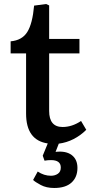

<svg xmlns="http://www.w3.org/2000/svg" viewBox="-20 -703 455 957"><path d="M250 234Q211 234 183 219Q155 204 145 194L168 152Q199 173 234 173Q254 173 268.5 163Q283 153 283 132Q283 95 234 95Q217 95 202 98L193 73L218 12Q110 -4 110 -137V-437H33V-497Q90 -502 116 -543.5Q142 -585 150 -675L210 -683L225 -676V-509H376V-437H225V-150Q225 -70 292 -70Q339 -70 384 -100L410 -56Q382 -28 347 -10Q312 8 273 13L257 54Q308 48 337 69.5Q366 91 366 134Q366 180 336.5 207Q307 234 250 234Z"/></svg>

Font: Literata 12pt Medium
Style: Regular
Weight: 500
Designer: Latin by Veronika Burian and Jose Scaglione. Greek by Irene Vlachou. Cyrillic by Vera Evstafieva.
Foundry: TypeTogether
Version: Version 3.002